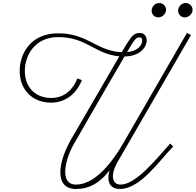

<svg xmlns="http://www.w3.org/2000/svg" viewBox="-20 -1238 1292 1268"><path d="M481 10C556 10 627 -16 704 -113C691 -73 683 10 772 10C910 10 1037 -185 1124 -270L1104 -290C1015 -192 880 -19 776 -19C722 -19 708 -76 751 -159L1241 -1006L1215 -1021L809 -318C704 -130 591 -19 482 -19C367 -19 411 -195 475 -299C492 -328 649 -603 684 -662C737 -751 774 -817 802 -865C909 -866 949 -931 949 -970C949 -999 932 -1020 905 -1020C865 -1020 852 -1010 784 -893C617 -901 560 -1018 364 -1018C176 -1018 110 -876 110 -770C110 -643 196 -560 318 -560C403 -560 482 -610 521 -709L491 -720C453 -625 386 -591 318 -591C218 -591 144 -657 144 -770C144 -872 210 -993 364 -993C554 -993 607 -880 768 -866C739 -817 702 -752 652 -666C616 -605 463 -341 448 -315C358 -156 342 10 481 10ZM819 -894C864 -972 878 -991 898 -991C916 -991 919 -983 919 -971C919 -943 894 -900 819 -894ZM992 -1198C976 -1177 978 -1147 1000 -1131C1020 -1117 1049 -1122 1066 -1144C1083 -1165 1079 -1194 1059 -1209C1038 -1224 1009 -1220 992 -1198ZM1167 -1198C1151 -1177 1153 -1147 1175 -1131C1195 -1117 1224 -1122 1241 -1144C1258 -1165 1254 -1194 1234 -1209C1213 -1224 1184 -1220 1167 -1198Z"/></svg>

Font: Louise
Style: Regular
Weight: 400
Designer: Ange Degheest & Luna Delabre & Camille Depalle
Foundry: Velvetyne Type Foundry
Version: Version 1.000;FEAKit 1.0